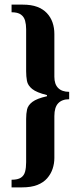

<svg xmlns="http://www.w3.org/2000/svg" viewBox="-20 -680 359 830"><path d="M30 130V97Q57 97 70.5 88Q84 79 88.5 62Q93 45 93 21V-166Q93 -189 97 -207Q101 -225 120 -239.5Q139 -254 183 -264V-269Q138 -280 119 -295.5Q100 -311 96.5 -330.5Q93 -350 93 -372V-554Q93 -574 88.5 -590.5Q84 -607 70.5 -617Q57 -627 30 -627V-660H78Q115 -660 140.5 -650.5Q166 -641 182.5 -623.5Q199 -606 207 -583Q215 -560 215 -533V-348Q215 -316 231.5 -299.5Q248 -283 279 -283V-251Q248 -251 231.5 -233.5Q215 -216 215 -178V3Q215 27 207.5 49.5Q200 72 184 90.5Q168 109 141.5 119.5Q115 130 75 130Z"/></svg>

Font: Frank Ruhl Libre ExtraBold
Style: Regular
Weight: 800
Designer: Yanek Iontef
Foundry: Fontef
Version: Version 6.003;gftools[0.9.30]